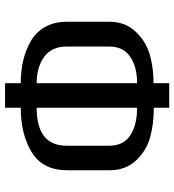

<svg xmlns="http://www.w3.org/2000/svg" viewBox="15 -704 689 759"><g transform="rotate(-90 359.5 -324.5)"><path d="M410 0H313V-61Q247 -61 194.5 -76Q142 -91 104 -132Q66 -173 66 -236V-403Q66 -500 137 -543.5Q208 -587 313 -587V-649H410V-587Q458 -587 499 -577.5Q540 -568 576 -547.5Q612 -527 632.5 -490.5Q653 -454 653 -404V-236Q653 -175 615 -134Q577 -93 525 -77.5Q473 -62 410 -62ZM163 -406V-237Q163 -181 204 -154Q245 -127 313 -127V-524Q163 -524 163 -406ZM555 -237V-406Q555 -465 514 -494.5Q473 -524 410 -524V-127Q475 -127 515 -154.5Q555 -182 555 -237Z"/></g></svg>

Font: Play
Style: Regular
Weight: 400
Designer: Jonas Hecksher
Foundry: Jonas Hecksher, Playtypeª, e-types AS
Version: Version 1.002